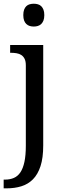

<svg xmlns="http://www.w3.org/2000/svg" viewBox="-32 -780 352 1040"><path d="M202.1 -536.1V7.8Q202.1 75.2 187.5 119.9Q172.9 164.6 146.5 191.2Q120.1 217.8 83.7 229Q47.4 240.2 3.9 240.2H-12.2V192.9H-4.9Q22 192.9 43 183.8Q64 174.8 78.4 153.6Q92.8 132.3 100.3 96.9Q107.9 61.5 107.9 8.8V-425.8Q107.9 -447.8 101.3 -461.2Q94.7 -474.6 83.5 -481.9Q72.3 -489.3 57.4 -491.7Q42.5 -494.1 25.9 -494.1H22.9V-536.1ZM94.2 -698.2Q94.2 -715.8 98.6 -727.5Q103 -739.3 110.6 -746.6Q118.2 -753.9 128.7 -756.8Q139.2 -759.8 150.9 -759.8Q162.6 -759.8 173.1 -756.8Q183.6 -753.9 191.2 -746.6Q198.7 -739.3 203.4 -727.5Q208 -715.8 208 -698.2Q208 -680.7 203.4 -668.9Q198.7 -657.2 191.2 -649.9Q183.6 -642.6 173.1 -639.4Q162.6 -636.2 150.9 -636.2Q139.2 -636.2 128.7 -639.4Q118.2 -642.6 110.6 -649.9Q103 -657.2 98.6 -668.9Q94.2 -680.7 94.2 -698.2Z"/></svg>

Font: Gandom FD
Style: FD
Weight: 400
Foundry: DejaVu fonts team - Redesigned by Saber Rastikerdar - Based on Samim Font
Version: Version 0.6